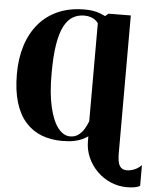

<svg xmlns="http://www.w3.org/2000/svg" viewBox="-64 -808 914 1106"><g transform="rotate(5 393.5 -255.0)"><path d="M711 244.5Q662 244.5 617.5 225.5Q573 206.5 538.8 172.5Q504.5 138.5 484.8 94.2Q465 50 465 -0.5V-28Q451 -18.5 431.8 -9.2Q412.5 0 384.2 5.8Q356 11.5 315.5 11.5Q251 11.5 197.5 -9Q144 -29.5 105 -73Q66 -116.5 44.8 -185.5Q23.5 -254.5 23.5 -351Q23.5 -440.5 47 -514.8Q70.5 -589 116 -642.5Q161.5 -696 228 -725Q294.5 -754 380 -754Q417.5 -754 445.2 -747.2Q473 -740.5 500.5 -726.5L519.5 -742L648 -743V53.5Q648 106 661.2 126.8Q674.5 147.5 701.5 147.5Q724 147.5 746.8 138Q769.5 128.5 787 110V230.5Q774.5 237.5 756.5 241Q738.5 244.5 711 244.5ZM360 -18.5Q388.5 -18.5 408.2 -33.5Q428 -48.5 441.2 -70.8Q454.5 -93 462.5 -115V-682Q454.5 -693.5 443 -701.5Q431.5 -709.5 416 -714.2Q400.5 -719 381.5 -719Q345.5 -719 316.2 -702.2Q287 -685.5 266 -646.2Q245 -607 233.8 -539.8Q222.5 -472.5 222.5 -371Q222 -255.5 240.5 -176.8Q259 -98 290.2 -58.2Q321.5 -18.5 360 -18.5Z"/></g></svg>

Font: Merriweather 120pt Black
Style: Regular
Weight: 900
Designer: Eben Sorkin
Foundry: Eben Sorkin
Version: Version 2.100